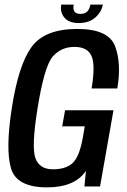

<svg xmlns="http://www.w3.org/2000/svg" viewBox="-20 -805 550 829"><path d="M183 4Q52.5 4 27.8 -77.2Q3 -158.5 31 -338.5Q59.5 -523.5 116 -601.8Q172.5 -680 313.5 -680Q449 -680 477 -605.2Q505 -530.5 486.5 -423H375.5Q392.5 -524.5 375 -563.5Q357.5 -602.5 301.5 -602.5Q243.5 -602.5 207.2 -560.2Q171 -518 141.5 -333.5Q115.5 -170 133 -122Q150.5 -74 208.5 -74Q262 -74 291.5 -99Q321 -124 336.5 -204.5L346 -259.5H248.5L261 -329H470L412 0H344.5L351 -67.5Q303.5 4 183 4ZM320 -705.5Q277.5 -705.5 258 -729Q238.5 -752.5 244.5 -785H298Q291 -745 327 -745Q347 -745 357 -755.5Q367 -766 370 -785H424Q418 -752.5 391 -729Q364 -705.5 320 -705.5Z"/></svg>

Font: Anybody Medium
Style: Italic
Weight: 500
Italic angle: -10°
Designer: Tyler Finck
Foundry: Etcetera Type Company
Version: Version 1.010; ttfautohint (v1.8.3) -l 8 -r 50 -G 200 -x 14 